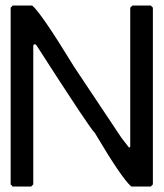

<svg xmlns="http://www.w3.org/2000/svg" viewBox="-20 -687 596 696"><path d="M26.4 -667H96.7Q128.9 -640.6 249 -444.3L420.9 -186.5L448.2 -151.4L452.1 -155.3V-659.2L460 -667H526.4L534.2 -659.2V-18.6L526.4 -10.7H456.1Q420.9 -41 323.2 -206.1Q309.6 -215.8 112.3 -522.5L108.4 -526.4H103.5L100.6 -522.5V-18.6L92.8 -10.7H26.4L18.6 -18.6V-659.2Z"/></svg>

Font: Urdu Khush Khati
Style: Regular
Weight: 400
Version: Version 001.500